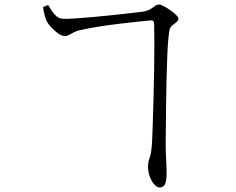

<svg xmlns="http://www.w3.org/2000/svg" viewBox="-20 -780 1040 847"><path d="M660 -674Q660 -683 656 -687Q652 -691 643 -690Q622 -688 584 -684Q546 -680 501 -674.5Q456 -669 412 -662Q368 -655 333 -647Q319 -644 307 -638Q295 -632 285.5 -626.5Q276 -621 266 -621Q253 -621 236.5 -632.5Q220 -644 206 -659.5Q192 -675 186 -686Q182 -695 177 -712.5Q172 -730 170 -749L192 -758Q200 -746 208.5 -732.5Q217 -719 229 -708.5Q241 -698 259 -697Q273 -696 309.5 -698.5Q346 -701 391.5 -705Q437 -709 483 -714Q529 -719 564 -723Q599 -727 613 -729Q636 -734 646.5 -741.5Q657 -749 664.5 -754.5Q672 -760 682 -760Q689 -760 703 -752.5Q717 -745 732 -734.5Q747 -724 757 -714Q767 -704 767 -699Q767 -689 760 -683.5Q753 -678 743 -670Q733 -663 729.5 -653.5Q726 -644 724 -621Q720 -588 718 -535.5Q716 -483 714.5 -423Q713 -363 712.5 -306Q712 -249 711.5 -205Q711 -161 711 -143Q711 -110 713 -75.5Q715 -41 715 -14Q715 15 708.5 31Q702 47 684 47Q673 47 661 34Q649 21 641 -0.5Q633 -22 633 -46Q633 -65 640 -83.5Q647 -102 650 -142Q652 -170 653.5 -222.5Q655 -275 657 -339.5Q659 -404 660 -468.5Q661 -533 661 -587.5Q661 -642 660 -674Z"/></svg>

Font: Early Summer Mincho Light
Style: Regular
Weight: 300
Designer: GuiWonder
Version: Version 1.002